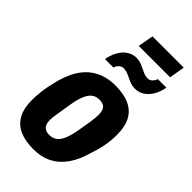

<svg xmlns="http://www.w3.org/2000/svg" viewBox="-266 -938 1025 1025"><g transform="rotate(45 246.5 -426.0)"><path d="M210 12Q148 12 105.5 -7.5Q63 -27 41.5 -67Q20 -107 20 -169Q20 -200 24 -234.5Q28 -269 37 -304Q53 -382 85 -434Q117 -486 166.5 -512.5Q216 -539 281 -539Q344 -539 387 -519.5Q430 -500 451.5 -460Q473 -420 473 -357Q473 -317 465.5 -276Q458 -235 444 -196Q426 -128 394 -81.5Q362 -35 316.5 -11.5Q271 12 210 12ZM217 -102Q242 -102 259.5 -114.5Q277 -127 289 -154.5Q301 -182 309 -226Q318 -276 322 -302.5Q326 -329 327 -342Q328 -355 328 -363Q328 -385 322.5 -398.5Q317 -412 305 -418.5Q293 -425 274 -425Q249 -425 232 -412.5Q215 -400 203 -373Q191 -346 183 -300Q175 -250 170.5 -223Q166 -196 164.5 -183.5Q163 -171 163 -163Q163 -142 169 -128.5Q175 -115 187 -108.5Q199 -102 217 -102ZM141 -599Q148 -635 163.5 -663Q179 -691 203 -707Q227 -723 255 -723Q279 -723 299 -714Q319 -705 337.5 -696Q356 -687 376 -687Q390 -687 400.5 -697Q411 -707 417 -723H481Q475 -687 459 -659.5Q443 -632 419.5 -616Q396 -600 367 -600Q343 -600 323.5 -608.5Q304 -617 285.5 -626Q267 -635 246 -635Q232 -635 221 -625Q210 -615 205 -599ZM219 -776 235 -864H471L456 -776Z"/></g></svg>

Font: Archivo Condensed ExtraBold
Style: Italic
Weight: 800
Width: 3
Italic angle: -10°
Designer: Hector Gatti
Foundry: Omnibus-Type
Version: Version 2.001